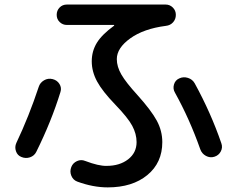

<svg xmlns="http://www.w3.org/2000/svg" viewBox="-20 -770 1040 845"><path d="M709 -750Q727.5 -750 740.7 -736.8Q753.9 -723.6 753.9 -704.6Q753.9 -685.5 741.7 -671.9Q729.5 -658.2 710 -656.2Q612.3 -643.6 553.2 -601.1Q494.1 -558.6 494.1 -509.8Q494.1 -476.6 514.2 -441.9Q534.2 -407.2 585 -351.6Q645.5 -284.2 669.9 -239.3Q694.3 -194.3 694.3 -144.5Q694.3 -53.7 628.4 0.5Q562.5 54.7 454.1 54.7Q389.6 54.7 320.3 29.3Q301.8 22.5 293.9 3.4Q286.1 -15.6 293.9 -35.2Q300.8 -52.7 318.8 -61Q336.9 -69.3 355.5 -61.5Q414.1 -39.1 449.2 -40Q506.8 -40 543.9 -68.8Q581.1 -97.7 581.1 -144.5Q581.1 -180.7 562 -216.3Q543 -252 486.8 -310.1Q430.7 -368.2 407.2 -411.6Q383.8 -455.1 383.8 -500Q383.8 -544.9 406.2 -581.5Q428.7 -618.2 482.4 -657.2V-659.2Q482.4 -660.2 481.4 -660.2H274.4Q255.9 -660.2 242.7 -672.9Q229.5 -685.5 229.5 -704.6Q229.5 -723.6 242.2 -736.8Q254.9 -750 274.4 -750ZM750 -362.3Q740.2 -378.9 745.6 -397.9Q751 -417 768.6 -424.8Q787.1 -433.6 807.1 -427.2Q827.1 -420.9 836.9 -403.3Q908.2 -273.4 954.1 -139.6Q960.9 -121.1 951.7 -103.5Q942.4 -85.9 923.3 -80.1Q904.3 -74.2 886.2 -84Q868.2 -93.8 861.3 -113.3Q814.5 -246.1 750 -362.3ZM74.2 -79.1Q56.6 -85.9 50.3 -104.5Q43.9 -123 51.8 -140.6Q107.4 -257.8 150.4 -387.7Q156.2 -406.2 173.8 -416.5Q191.4 -426.8 211.4 -421.9Q231.4 -417 241.7 -400.4Q252 -383.8 246.1 -365.2Q206.1 -235.4 139.6 -101.6Q130.9 -84 111.8 -77.6Q92.8 -71.3 74.2 -79.1Z"/></svg>

Font: Rounded Mgen+ 1m medium
Style: Regular
Weight: 500
Designer: [Source Han Sans]
Ryoko NISHIZUKA  (kana & ideographs); Paul D. Hunt (Latin, Greek & Cyrillic); Wenlong ZHANG  (bopomofo
Version: Version 1.059.20150602